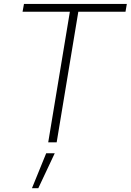

<svg xmlns="http://www.w3.org/2000/svg" viewBox="-20 -748 686 1009"><path d="M98.6 -686.5 106 -727.5H646.5L639.6 -686.5H391.6L277.8 0H233.4L347.2 -686.5ZM147.9 241.2 222.7 57.6H267.6L181.2 241.2Z"/></svg>

Font: Inter Display ExtraLight
Style: Italic
Weight: 200
Italic angle: -9.39999°
Designer: Rasmus Andersson
Foundry: rsms
Version: Version 4.000;git-a52131595